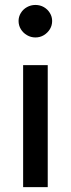

<svg xmlns="http://www.w3.org/2000/svg" viewBox="-20 -772 292 792"><path d="M75.4 0V-503.2H176.9V0ZM126 -617.5Q107.5 -617.5 91.4 -626.9Q75.3 -636.2 66 -651.6Q56.6 -666.9 56.6 -685.5Q56.6 -703.3 66 -718.5Q75.3 -733.8 91.4 -742.7Q107.5 -751.6 126 -751.6Q145.3 -751.6 160.8 -742.7Q176.3 -733.8 185.7 -718.5Q195.1 -703.2 195.1 -685.4Q195.1 -666.8 185.7 -651.5Q176.3 -636.3 160.8 -626.9Q145.3 -617.5 126 -617.5Z"/></svg>

Font: REM Medium
Style: Regular
Weight: 500
Designer: Octavio Pardo
Foundry: Ashler Design
Version: Version 1.005;gftools[0.9.28]